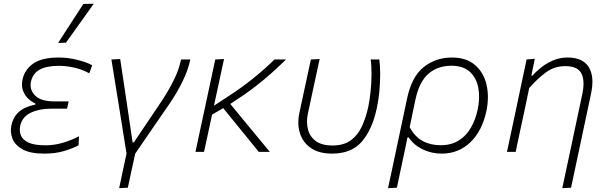

<svg xmlns="http://www.w3.org/2000/svg" viewBox="-20 -813 3256 1028"><path d="M217.5 9.5Q140.5 9.5 99.8 -14Q59 -37.5 46.2 -72.2Q33.5 -107 41 -141.5Q49 -179.5 69.8 -202.5Q90.5 -225.5 117.2 -237Q144 -248.5 169 -253L170 -259Q152 -266 133 -283Q114 -300 103.8 -326.2Q93.5 -352.5 100.5 -387Q112 -440.5 158.2 -472.8Q204.5 -505 294 -505Q345 -505 395.2 -492.2Q445.5 -479.5 473.5 -463.5L458 -420.5Q419 -442 376.5 -451.2Q334 -460.5 296 -460.5Q229.5 -460.5 192.5 -440.2Q155.5 -420 145.5 -374.5Q137 -333 168 -301.5Q199 -270 272.5 -270H347.5L339 -231H250.5Q189 -231 143.8 -209Q98.5 -187 88 -138.5Q82.5 -111.5 92 -87.8Q101.5 -64 132.8 -49.5Q164 -35 223.5 -35Q271 -35 318 -49Q365 -63 403 -83.5L400.5 -35Q373 -20 325.8 -5.2Q278.5 9.5 217.5 9.5ZM291 -583Q325.5 -636.5 359.2 -688.5Q393 -740.5 426.5 -792L482 -793Q444.5 -740.5 407.5 -688.5Q370.5 -636.5 333 -584.5Z M618 194.5Q627.5 148.5 637.2 103.5Q647 58.5 657.5 9Q649.5 -41 641.5 -90.5Q633.5 -140 626 -187.5L612 -275Q603 -330 594.2 -385Q585.5 -440 576.5 -494.5L623.5 -497Q634 -426.5 646.8 -342Q659.5 -257.5 670.5 -183L690 -50.5H696.5Q736 -109 774 -165.5Q812 -222 850.5 -279.5Q886 -334 912 -387Q938 -440 949.5 -494.5H999Q986.5 -435 955.8 -373.8Q925 -312.5 890 -261Q843.5 -194 797.2 -126.5Q751 -59 704 9.5Q693 59 683.8 102Q674.5 145 664.5 192Z M1026.5 0Q1038.5 -55.5 1049.5 -107.5Q1060.5 -159.5 1074 -221L1084.5 -270Q1098 -332 1109.2 -385.2Q1120.5 -438.5 1132.5 -494.5L1179.5 -497Q1163.5 -423.5 1149.8 -359.5Q1136 -295.5 1125.5 -247L1183.5 -285Q1274 -343 1339.5 -396.5Q1405 -450 1449.5 -494.5H1511.5Q1477 -461 1437.2 -424.8Q1397.5 -388.5 1343.5 -347Q1289.5 -305.5 1213 -256.5L1291 -161.5Q1321.5 -125 1356 -83Q1390.5 -41 1424.5 0H1365.5Q1337 -35 1309.5 -68.8Q1282 -102.5 1252.5 -139L1175 -234L1115.5 -199.5Q1104 -146 1093.8 -98.5Q1083.5 -51 1072.5 0Z M1757.5 9.5Q1688.5 9.5 1645 -20.2Q1601.5 -50 1585.8 -100.2Q1570 -150.5 1583.5 -211.5Q1588 -232.5 1591.8 -250.2Q1595.5 -268 1599.5 -286Q1611.5 -343 1622.5 -392.5Q1633.5 -442 1644.5 -494.5L1691.5 -497Q1672 -408 1655.8 -332.2Q1639.5 -256.5 1628.5 -205Q1619 -160.5 1628.5 -121.5Q1638 -82.5 1670.2 -58.2Q1702.5 -34 1760.5 -34Q1820.5 -34 1858.2 -61.8Q1896 -89.5 1917.8 -136.5Q1939.5 -183.5 1952 -242Q1959.5 -278 1964.2 -324Q1969 -370 1969.2 -415.2Q1969.5 -460.5 1964.5 -494.5H2011Q2015.5 -460 2015.5 -414.8Q2015.5 -369.5 2011 -322.2Q2006.5 -275 1997.5 -234Q1973.5 -120.5 1918 -55.5Q1862.5 9.5 1757.5 9.5Z M2057.5 194.5Q2069.5 138.5 2081 85.5Q2092.5 32.5 2105 -28L2159.5 -285Q2184 -402.5 2248.5 -453.8Q2313 -505 2399.5 -505Q2477 -505 2523.2 -465Q2569.5 -425 2584.8 -360Q2600 -295 2584.5 -219.5Q2562 -112.5 2498.8 -51.5Q2435.5 9.5 2344.5 9.5Q2290.5 9.5 2243 -13.5Q2195.5 -36.5 2168 -77H2161.5L2151.5 -27Q2139 32.5 2127.8 84.2Q2116.5 136 2105 192ZM2339 -35.5Q2395.5 -35.5 2435.8 -60.5Q2476 -85.5 2501 -128.8Q2526 -172 2537.5 -226.5Q2551 -290 2540.8 -343.5Q2530.5 -397 2495 -429Q2459.5 -461 2397 -461Q2323.5 -461 2274 -418.2Q2224.5 -375.5 2204 -278.5L2173.5 -132.5Q2200 -81.5 2242.2 -58.5Q2284.5 -35.5 2339 -35.5Z M2990.5 194.5Q3001.5 144.5 3015.2 79.2Q3029 14 3044.5 -58.5Q3057.5 -120 3071 -183.5Q3084.5 -247 3097.5 -308Q3113 -381 3092.8 -420Q3072.5 -459 3006.5 -459Q2948 -459 2902 -424.8Q2856 -390.5 2813.5 -341.5L2788 -220Q2775 -159.5 2763.8 -107.8Q2752.5 -56 2741 0H2694.5Q2706.5 -56 2717.5 -108Q2728.5 -160 2741.5 -220.5L2752 -270.5Q2761.5 -316 2773.8 -373.8Q2786 -431.5 2799.5 -494.5L2843.5 -498.5L2825 -408H2831Q2847.5 -427.5 2875.5 -450.2Q2903.5 -473 2940 -489Q2976.5 -505 3019.5 -505Q3100.5 -505 3132.2 -453.8Q3164 -402.5 3144.5 -311.5Q3133.5 -259 3124.2 -215.5Q3115 -172 3108 -139.5L3090 -54Q3077 7 3063.8 68.5Q3050.5 130 3037.5 192Z"/></svg>

Font: Commissioner ExtraLight
Style: Italic
Weight: 200
Italic angle: -12°
Designer: Kostas Bartsokas
Foundry: Kostas Bartsokas
Version: Version 1.000; ttfautohint (v1.8.3)